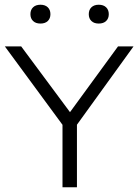

<svg xmlns="http://www.w3.org/2000/svg" viewBox="-30 -791 584 811"><path d="M234 0V-290L247.5 -245.5L-9.5 -595H59.5L277 -302H254.5L468.5 -595H534L281.5 -245.5L295 -290V0ZM387 -691.5Q367.5 -691.5 356.2 -702.2Q345 -713 345 -731Q345 -749.5 356.2 -760.2Q367.5 -771 387 -771Q407 -771 418.2 -760.2Q429.5 -749.5 429.5 -731Q429.5 -713 418.2 -702.2Q407 -691.5 387 -691.5ZM141 -691.5Q121 -691.5 109.8 -702.2Q98.5 -713 98.5 -731Q98.5 -749.5 109.8 -760.2Q121 -771 141 -771Q160.5 -771 171.8 -760.2Q183 -749.5 183 -731Q183 -713 171.8 -702.2Q160.5 -691.5 141 -691.5Z"/></svg>

Font: Encode Sans SC SemiExpanded Light
Style: Regular
Weight: 300
Width: 6
Designer: Multiple Designers
Foundry: Impallari Type
Version: Version 3.002